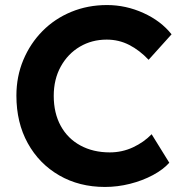

<svg xmlns="http://www.w3.org/2000/svg" viewBox="-20 -731 728 761"><path d="M396 10Q294 10 214.5 -36Q135 -82 90 -163.5Q45 -245 45 -352Q45 -428 72.5 -493.5Q100 -559 148.5 -608Q197 -657 262.5 -684Q328 -711 404 -711Q479 -711 548.5 -679.5Q618 -648 660 -595L569 -494Q533 -532 492 -553Q451 -574 403 -574Q344 -574 296.5 -546Q249 -518 221 -467.5Q193 -417 193 -351Q193 -283 220.5 -232.5Q248 -182 298.5 -154.5Q349 -127 415 -127Q464 -127 507 -147Q550 -167 581 -199L651 -86Q627 -59 586 -37Q545 -15 495.5 -2.5Q446 10 396 10Z"/></svg>

Font: Lexend SemiBold
Style: Regular
Weight: 600
Designer: Bonnie Shaver-Troup, Thomas Jockin
Foundry: Lexend
Version: Version 1.005; ttfautohint (v1.8.3)